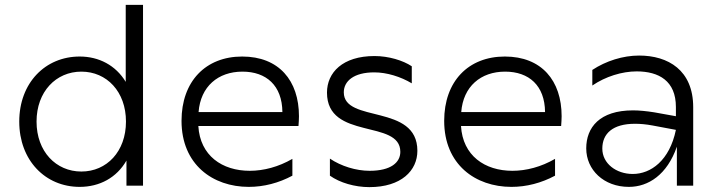

<svg xmlns="http://www.w3.org/2000/svg" viewBox="-20 -762 2958 788"><path d="M307 5C389 5 459 -33 499 -103V0H567V-742H496V-426C455 -494 386 -530 307 -530C166 -530 59 -422 59 -263C59 -104 166 5 307 5ZM314 -58C210 -58 130 -140 130 -263C130 -386 210 -468 314 -468C418 -468 497 -386 497 -263C497 -140 418 -58 314 -58Z M1001 5C1063 5 1124 -11 1180 -41V-110C1123 -77 1062 -61 1005 -61C892 -61 801 -123 794 -245H1205C1206 -259 1207 -272 1207 -285C1207 -431 1125 -530 974 -530C824 -530 725 -428 725 -266C725 -87 853 5 1001 5ZM1139 -302H795C803 -407 875 -468 975 -468C1073 -468 1138 -411 1139 -302Z M1496 6C1627 6 1693 -62 1693 -143C1693 -338 1391 -255 1391 -383C1391 -429 1432 -465 1516 -465C1568 -465 1625 -447 1670 -420V-490C1634 -514 1575 -532 1517 -532C1386 -532 1322 -464 1322 -382C1322 -185 1623 -274 1623 -139C1623 -95 1584 -61 1497 -61C1441 -61 1380 -80 1334 -111V-41C1375 -12 1436 6 1496 6Z M2079 5C2141 5 2202 -11 2258 -41V-110C2201 -77 2140 -61 2083 -61C1970 -61 1879 -123 1872 -245H2283C2284 -259 2285 -272 2285 -285C2285 -431 2203 -530 2052 -530C1902 -530 1803 -428 1803 -266C1803 -87 1931 5 2079 5ZM2217 -302H1873C1881 -407 1953 -468 2053 -468C2151 -468 2216 -411 2217 -302Z M2758 0H2825V-322C2825 -474 2722 -534 2603 -534C2537 -534 2467 -512 2411 -475V-411C2465 -448 2533 -469 2593 -469C2684 -469 2754 -430 2754 -323V-285L2665 -301C2633 -306 2604 -309 2578 -309C2441 -309 2386 -239 2386 -153C2386 -65 2458 5 2561 5C2641 5 2718 -45 2758 -160ZM2452 -152C2452 -214 2495 -254 2586 -254C2608 -254 2631 -252 2658 -247L2754 -229C2728 -103 2651 -48 2577 -48C2509 -48 2452 -91 2452 -152Z"/></svg>

Font: Chess Sans
Style: Regular
Weight: 400
Designer: Wolf Bōese
Foundry: Wolf Bōese
Version: Version 7.223;Glyphs 3.3 (3306)